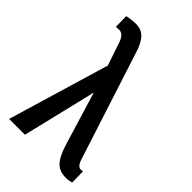

<svg xmlns="http://www.w3.org/2000/svg" viewBox="-227 -822 909 909"><g transform="rotate(45 227.5 -368.0)"><path d="M119.6 0H13.7L165.5 -509.3L131.8 -608.4Q123.5 -638.2 112.1 -652.6Q100.6 -667 84 -667Q79.1 -667 73.7 -666.5Q68.4 -666 63 -665.5L61.5 -735.8Q71.8 -738.8 88.9 -741Q106 -743.2 119.1 -743.2Q157.7 -743.2 179.7 -719.2Q201.7 -695.3 214.8 -652.3L383.3 -131.3Q391.6 -100.6 400.4 -85.4Q409.2 -70.3 422.9 -70.3Q426.3 -70.3 429.9 -70.6Q433.6 -70.8 436.5 -71.8L438 2Q430.2 4.4 420.7 5.9Q411.1 7.3 400.4 7.3Q357.4 7.3 333.5 -17.6Q309.6 -42.5 291.5 -100.1L209.5 -369.6H208L202.1 -342.8Z"/></g></svg>

Font: Franco
Style: Regular
Weight: 400
Designer: Google
Version: Version 1.200311; 2013